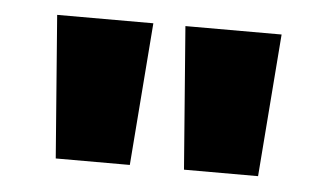

<svg xmlns="http://www.w3.org/2000/svg" viewBox="-32 -758 588 346"><g transform="rotate(5 262.0 -585.0)"><path d="M233 -714 213 -456H79L59 -714ZM465 -714 445 -456H311L291 -714Z"/></g></svg>

Font: Noto Sans Armenian Black
Style: Regular
Weight: 900
Version: Version 2.007